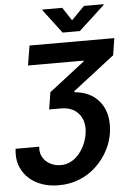

<svg xmlns="http://www.w3.org/2000/svg" viewBox="-102 -1005 858 1253"><g transform="rotate(-5 327.5 -378.0)"><path d="M455.6 -792.6H343L224.4 -948.9L225.1 -953.8H354.4L411.2 -867.2L496.8 -953.8H625.7L625 -948.9ZM231.9 197.8Q173.7 198.2 125 181.5Q76.3 164.8 41.5 134.6Q6.7 104.4 -12.6 62.7Q-32 21 -31.2 -28.4Q-31.2 -45.1 -29.1 -63.9H125.7Q125.4 -60 125.2 -56.6Q125 -53.3 125 -49.7Q124.6 -22.4 135.7 -0.5Q146.7 21.3 165.1 36.6Q183.6 51.8 207 59.8Q230.5 67.8 255 67.8Q283.7 68.2 308.6 58.2Q333.5 48.3 353.7 31.2Q373.9 14.2 389.6 -8.5Q405.2 -31.2 415.8 -56.1Q426.5 -81 432 -106.7Q437.5 -132.5 437.5 -155.5Q437.5 -196.4 422.1 -227.1Q406.6 -257.8 377.8 -277Q342.7 -300.4 290.5 -300.4H211.6L229.4 -411.9L462.7 -592.7L463.4 -598.4H99.1L120.4 -727.3H675.8L658.4 -616.5L386 -405.5L384.6 -398.4Q469.5 -389.9 519.5 -348.4Q597.3 -283.4 597.3 -167.3Q597.3 -88.4 563.6 -16Q529.8 55.4 473 106.5Q450.3 127.5 423.7 144.2Q397 160.9 366.8 172.9Q336.6 185 302.9 191.4Q269.2 197.8 231.9 197.8Z"/></g></svg>

Font: Linik Sans
Style: Bold Italic
Weight: 700
Italic angle: 9°
Designer: Fonts by Rasmus Andersson / Changes by Cristiano Sobral with parts from Marc Monis
Foundry: rsms
Version: Version 3.020; ttfautohint (v1.6)